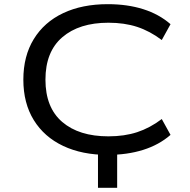

<svg xmlns="http://www.w3.org/2000/svg" viewBox="-20 -734 913 921"><path d="M450 167V-40H542V167ZM496 9Q374 9 283 -34Q192 -77 142 -158Q92 -239 92 -352Q92 -465 142 -546.5Q192 -628 283 -671Q374 -714 497 -714Q591 -714 667 -690Q743 -666 798 -618L756 -542Q699 -585 638 -605Q577 -625 500 -625Q360 -625 279 -555.5Q198 -486 198 -352Q198 -218 278.5 -149Q359 -80 500 -80Q577 -80 638 -100Q699 -120 756 -163L798 -87Q743 -39 666.5 -15Q590 9 496 9Z"/></svg>

Font: Nunito Sans 7pt Expanded
Style: Regular
Weight: 400
Width: 7
Designer: Vernon Adams
Foundry: Vernon Adams
Version: Version 3.101;gftools[0.9.27]